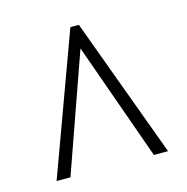

<svg xmlns="http://www.w3.org/2000/svg" viewBox="-75 -786 575 589"><g transform="rotate(-15 212.5 -491.5)"><path d="M35 -269 198 -714H225L389 -269H344L211 -643L79 -269Z"/></g></svg>

Font: Noto Serif Tamil ExtraCondensed Light
Style: Regular
Weight: 300
Width: 2
Designer: Indian Type Foundry, Tom Grace, and the Monotype Design Team
Foundry: Monotype Imaging Inc.
Version: Version 2.004; ttfautohint (v1.8.4.7-5d5b)